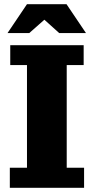

<svg xmlns="http://www.w3.org/2000/svg" viewBox="-20 -898 447 918"><path d="M27 0V-96H109V-587H29V-682H380V-587H299V-96H382V0ZM16 -740 109 -878H298L391 -740H263L154 -838H231L120 -740Z"/></svg>

Font: Montagu Slab 24pt
Style: Bold
Weight: 700
Designer: Florian Karsten
Foundry: Florian Karsten
Version: Version 1.000